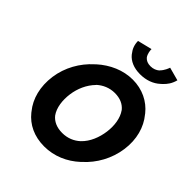

<svg xmlns="http://www.w3.org/2000/svg" viewBox="-298 -1308 1517 1517"><g transform="rotate(45 460.5 -550.0)"><path d="M673 -1048 672 -1046C654 -1031 630 -1020 599 -1020C567 -1020 547 -1030 532 -1046L531 -1048H530C511 -1075 509 -1108 509 -1122L388 -1092C388 -1051 402 -1015 425 -987L430 -980C462 -941 515 -917 585 -917C654 -917 712 -939 754 -978L763 -986C794 -1014 816 -1046 828 -1092L717 -1122C713 -1111 701 -1076 673 -1048ZM187 -103 193 -95C252 -22 340 22 453 22C563 22 664 -22 744 -96L751 -103C837 -180 899 -290 916 -413C933 -535 902 -643 838 -720L833 -727C773 -802 682 -847 575 -847C469 -847 367 -802 284 -727L276 -719C190 -642 128 -534 111 -413C94 -290 123 -181 187 -103ZM400 -613 401 -614C440 -649 491 -672 550 -672C609 -672 653 -652 683 -615L684 -614V-613C720 -563 731 -487 721 -413C711 -339 682 -263 628 -212C589 -176 539 -154 478 -154C416 -154 371 -176 342 -212C305 -263 296 -339 306 -413C316 -486 347 -558 400 -612ZM430 -980H429ZM755 -978H754ZM194 -98H193Z"/></g></svg>

Font: Hussar Woodtype
Style: SeBdObl
Weight: 900
Foundry: Cannot Into Space Fonts
Version: Version 1.07